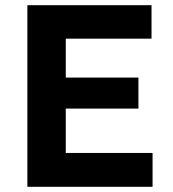

<svg xmlns="http://www.w3.org/2000/svg" viewBox="-20 -720 668 740"><path d="M85.5 0V-700H564V-571H233.5V-421H513.5V-301.5H233.5V-130.5H568V0Z"/></svg>

Font: Geologica Thin Roman SemiBold
Style: Regular
Weight: 600
Version: Version 1.010;gftools[0.9.28]